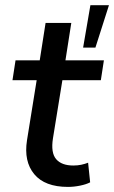

<svg xmlns="http://www.w3.org/2000/svg" viewBox="-20 -725 448 754"><path d="M247 9Q156 9 114.5 -41Q73 -91 86 -174L124 -410H29L41 -488H136L159 -635H260L237 -488H388L376 -410H225L188 -182Q179 -125 200.5 -100Q222 -75 268 -75Q285 -75 299 -78Q313 -81 326 -86L334 -9Q319 -1 294.5 4Q270 9 247 9ZM306.4 -538 335 -704.6H407.9L354.7 -538Z"/></svg>

Font: Nunito Sans SemiBold
Style: Italic
Weight: 600
Italic angle: -9°
Designer: Vernon Adams
Foundry: Vernon Adams
Version: Version 3.006; ttfautohint (v1.8.3)